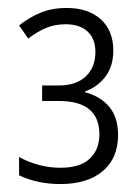

<svg xmlns="http://www.w3.org/2000/svg" viewBox="-20 -872 352 483"><path d="M147 -852Q202 -852 233.5 -823.5Q265 -795 265 -745Q265 -705 245 -679Q225 -653 194 -642V-640Q234 -629 255.5 -602.5Q277 -576 277 -532Q277 -474 238.5 -441.5Q200 -409 132 -409Q74 -409 28 -431V-477Q78 -450 132 -450Q182 -450 206 -473Q230 -496 230 -534Q230 -618 128 -618H86V-657H128Q172 -657 196 -680Q220 -703 220 -741Q220 -775 200 -793Q180 -811 145 -811Q118 -811 95.5 -801.5Q73 -792 51 -775L28 -808Q53 -828 82 -840Q111 -852 147 -852Z"/></svg>

Font: Noto Sans Condensed Light
Style: Regular
Weight: 300
Width: 3
Designer: Monotype Design Team
Foundry: Monotype Imaging Inc.
Version: Version 2.013; ttfautohint (v1.8.4.7-5d5b)